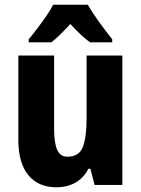

<svg xmlns="http://www.w3.org/2000/svg" viewBox="-20 -786 599 816"><path d="M500 -550V0H382L364 -69H356Q335 -29 300 -9.5Q265 10 220 10Q143 10 100.5 -41.5Q58 -93 58 -191V-550H210V-237Q210 -179 223 -149.5Q236 -120 266 -120Q317 -120 332.5 -162.5Q348 -205 348 -282V-550ZM353 -766Q372 -733 400.5 -693.5Q429 -654 457 -619V-606H363Q343 -620 322.5 -639.5Q302 -659 279 -684Q256 -659 235.5 -639Q215 -619 198 -606H102V-619Q118 -638 138.5 -665Q159 -692 177.5 -719Q196 -746 206 -766Z"/></svg>

Font: Noto Sans Condensed ExtraBold
Style: Regular
Weight: 800
Width: 3
Designer: Monotype Design Team
Foundry: Monotype Imaging Inc.
Version: Version 2.013; ttfautohint (v1.8.4.7-5d5b)